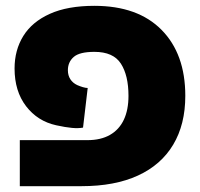

<svg xmlns="http://www.w3.org/2000/svg" viewBox="-20 -639 686 659"><path d="M48 0V-158H280Q326 -158 357.5 -176Q389 -194 405 -228Q421 -262 421 -310Q421 -380 395 -420.5Q369 -461 304 -461Q253 -461 233 -443.5Q213 -426 213 -398Q213 -380 221.5 -367Q230 -354 245 -347Q254 -343 264 -340Q274 -337 281 -337L265 -201Q249 -198 227 -200Q205 -202 173 -209Q109 -223 69.5 -274.5Q30 -326 30 -404Q30 -467 60 -515.5Q90 -564 151 -591.5Q212 -619 304 -619Q453 -619 534.5 -536.5Q616 -454 616 -310Q616 -212 574.5 -142.5Q533 -73 453.5 -36.5Q374 0 260 0Z"/></svg>

Font: Noto Sans Hebrew Thin Black
Style: Regular
Weight: 900
Version: Version 3.001